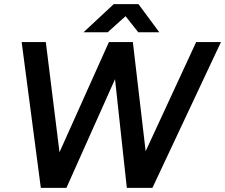

<svg xmlns="http://www.w3.org/2000/svg" viewBox="-20 -902 1081 922"><path d="M598 0 922 -700H1041L712 0ZM176 0 84 -700H200L287 0ZM189 0 503 -700H612L299 0ZM589 0 513 -700H618L700 0ZM381 -747 526 -882H644V-879L497 -747ZM644 -747 539 -880 540 -882H645L745 -747Z"/></svg>

Font: Figtree SemiBold
Style: Italic
Weight: 600
Italic angle: -9.5°
Foundry: Erik Kennedy
Version: Version 2.001;gftools[0.9.30]